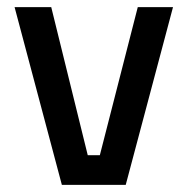

<svg xmlns="http://www.w3.org/2000/svg" viewBox="-20 -520 528 540"><path d="M154 0 21 -500H124.1L226.8 -83.5H260.8L367.5 -500H466.6L333.6 0Z"/></svg>

Font: Titillium Web SemiBold
Style: Regular
Weight: 600
Designer: Mohamed Gaber, Accademia di Belle Arti di Urbino
Foundry: Kief Type Foundry, Accademia di Belle Arti di Urbino
Version: Version 3.000; ttfautohint (v1.8.4)